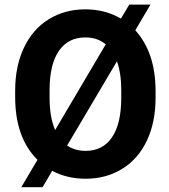

<svg xmlns="http://www.w3.org/2000/svg" viewBox="-20 -761 729 828"><path d="M650.9 -339.4Q650.9 -234.4 613.8 -155.3Q576.7 -76.2 507.6 -33.2Q438.5 9.8 349.1 9.8Q269 9.8 205.1 -24.4L163.6 46.4H71.8L141.6 -71.8Q45.4 -167 45.4 -342.8V-370.6Q45.4 -475.6 83.3 -555.4Q121.1 -635.3 190.2 -678Q259.3 -720.7 348.1 -720.7Q433.6 -720.7 501.5 -680.7L537.6 -741.2H628.9L563.5 -630.4Q650.9 -533.7 650.9 -368.2ZM193.8 -339.4Q193.8 -255.4 217.8 -200.2L436 -569.8Q400.4 -599.6 348.1 -599.6Q274.4 -599.6 234.4 -542.2Q194.3 -484.9 193.8 -374ZM502.9 -371.6Q502.9 -445.3 484.4 -496.6L269.5 -133.3Q303.7 -110.4 349.1 -110.4Q422.9 -110.4 462.6 -168.2Q502.4 -226.1 502.9 -336.9Z"/></svg>

Font: Robotiche
Style: Bold
Weight: 700
Designer: Google
Version: Version 2.001150; 2014